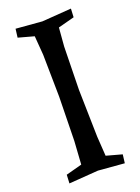

<svg xmlns="http://www.w3.org/2000/svg" viewBox="-139 -772 616 844"><g transform="rotate(-20 169.5 -350.0)"><path d="M220 -141 226 -50 299 -30 294 10 172 0 35 10 37 -30 112 -50 119 -158 123 -364 120 -561 113 -650 40 -670 45 -710 167 -700 304 -710 302 -670 226 -650 219 -563 215 -362Z"/></g></svg>

Font: Alike Angular
Style: Regular
Weight: 400
Version: Version 1.210